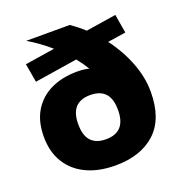

<svg xmlns="http://www.w3.org/2000/svg" viewBox="-144 -931 1002 1064"><g transform="rotate(-20 357.0 -399.0)"><path d="M357.5 10.5Q259.5 10.5 187.5 -23.5Q115.5 -57.5 76.2 -121.5Q37 -185.5 37 -274.5Q37 -364.5 74.5 -426.2Q112 -488 179 -519.8Q246 -551.5 334.5 -551.5Q372.5 -551.5 403.5 -543.5Q381.5 -580 352.5 -616L100.5 -576.5L81.5 -686.5L257 -714Q197 -766.5 127.5 -808H384Q424.5 -780.5 462 -746L640.5 -774L659 -663.5L552 -647Q611 -569.5 645.2 -481.2Q679.5 -393 679.5 -307.5Q679.5 -148 593.5 -68.8Q507.5 10.5 357.5 10.5ZM357.5 -144Q474.5 -144 474.5 -274Q474.5 -341 444.8 -372.8Q415 -404.5 357 -404.5Q299.5 -404.5 269.8 -372.8Q240 -341 240 -274.5Q240 -207.5 269.8 -175.8Q299.5 -144 357.5 -144Z"/></g></svg>

Font: Encode Sans Expanded Expanded ExtraBold
Style: Regular
Weight: 800
Width: 7
Designer: Multiple Designers
Foundry: Impallari Type
Version: Version 3.000; ttfautohint (v1.8.3) -l 8 -r 50 -G 200 -x 14 